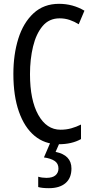

<svg xmlns="http://www.w3.org/2000/svg" viewBox="-20 -745 486 1005"><path d="M292 -649Q237 -649 203 -608.5Q169 -568 153 -501.5Q137 -435 137 -357Q137 -221 180.5 -143.5Q224 -66 297 -66Q327 -66 353.5 -73.5Q380 -81 404 -93V-17Q356 10 287 10Q214 10 161 -34Q108 -78 79 -160.5Q50 -243 50 -358Q50 -460 76 -543Q102 -626 155.5 -675.5Q209 -725 289 -725Q361 -725 422 -689L392 -618Q370 -632 345 -640.5Q320 -649 292 -649ZM354 137Q354 187 323 213.5Q292 240 236 240Q200 240 180 234V180Q200 186 223 186Q255 186 270.5 172.5Q286 159 286 137Q286 111 266 97.5Q246 84 210 79L244 0H293L271 50Q354 67 354 137Z"/></svg>

Font: Noto Sans Malayalam ExtraCondensed
Style: Regular
Weight: 400
Width: 2
Designer: Jelle Bosma - Monotype Design Team
Foundry: Monotype Imaging Inc.
Version: Version 2.104; ttfautohint (v1.8.4.7-5d5b)